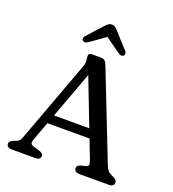

<svg xmlns="http://www.w3.org/2000/svg" viewBox="-159 -1029 1037 1150"><g transform="rotate(20 359.0 -454.0)"><path d="M226 -757.5C234.5 -750.5 245.5 -751.5 258.5 -760L356 -829.5L453.5 -760C466.5 -751.5 477.5 -750.5 486 -757.5C492.5 -763 494.5 -775.5 484 -787.5L397.5 -883C383.5 -898.5 374 -908.5 356.5 -908.5C339 -908.5 329 -898.5 314.5 -883L228 -787.5C217.5 -775.5 219.5 -763 226 -757.5ZM669.5 -56.5C647 -65.5 634.5 -74.5 620.5 -109.5L403.5 -663C392 -692.5 384 -700 357.5 -700H305.5C289 -700 283 -694.5 283 -679C283 -664 291 -644.5 281.5 -618.5L92 -106.5C81 -77.5 79 -67 57 -58.5L39 -51.5C22.5 -45 14.5 -37 14.5 -24.5C14.5 -8.5 28 0 45 0H199C220.5 0 230.5 -8.5 230.5 -25C230.5 -37.5 220.5 -44.5 204.5 -49.5L171 -59.5C139 -69 142.5 -79.5 155.5 -115L195 -221H463L509.5 -101C520.5 -72 516.5 -62.5 500.5 -58.5L471 -51.5C456 -48 445 -40 445 -26C445 -8 461 0 478.5 0H669C691.5 0 699.5 -12.5 699.5 -25C699.5 -37 691 -48 669.5 -56.5ZM326 -575.5 441 -278H216Z"/></g></svg>

Font: dr Title
Style: Regular
Weight: 400
Version: Version 1.000;hotconv 1.0.109;makeotfexe 2.5.65596